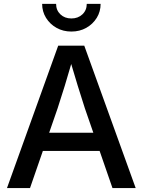

<svg xmlns="http://www.w3.org/2000/svg" viewBox="-20 -961 729 981"><path d="M15.6 0 277.3 -727.5H410.6L673.3 0H554.7L413.6 -407.7Q397 -459 377.2 -522.9Q357.4 -586.9 330.1 -679.7H357.4Q330.6 -586.9 310.8 -522.2Q291 -457.5 274.4 -407.7L133.3 0ZM159.2 -189.9V-282.7H529.8V-189.9ZM344.7 -799.8Q302.7 -799.8 269 -818.6Q235.4 -837.4 215.3 -869.6Q195.3 -901.9 195.3 -941.4H266.6Q266.6 -908.7 288.6 -887.7Q310.5 -866.7 344.7 -866.7Q378.9 -866.7 401.1 -887.7Q423.3 -908.7 423.3 -941.4H494.1Q494.1 -901.9 474.4 -869.9Q454.6 -837.9 420.9 -818.8Q387.2 -799.8 344.7 -799.8Z"/></svg>

Font: Inter 24pt Medium
Style: Regular
Weight: 500
Designer: Rasmus Andersson
Foundry: rsms
Version: Version 4.001;git-66647c0bb